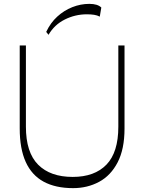

<svg xmlns="http://www.w3.org/2000/svg" viewBox="-20 -965 746 993"><path d="M358 8Q267 8 205.5 -25.5Q144 -59 113 -127.5Q82 -196 82 -301V-730H114V-310Q114 -177 177 -113.5Q240 -50 356 -50Q469 -50 530.5 -113.5Q592 -177 592 -310V-730H624V-300Q624 -194 588.5 -125.5Q553 -57 492.5 -24.5Q432 8 358 8ZM231 -785 219 -800Q241 -847 276 -879Q311 -911 354 -928Q397 -945 442 -945Q485 -945 504 -926L496 -879Q483 -886 466.5 -888.5Q450 -891 429 -891Q369 -891 315 -864Q261 -837 231 -785Z"/></svg>

Font: Savate ExtraLight
Style: Regular
Weight: 200
Designer: Max Esnée
Foundry: Plomb Type
Version: Version 2.000